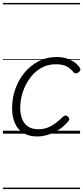

<svg xmlns="http://www.w3.org/2000/svg" viewBox="-20 -905 564 1300"><path d="M232 19Q175 19 137 -5Q99 -29 80.5 -72Q62 -115 62 -173Q62 -240 83.5 -301.5Q105 -363 145 -412Q185 -461 240.5 -490Q296 -519 363 -519Q418 -519 459 -498.5Q500 -478 520 -447Q526 -438 524 -431Q522 -424 512 -415Q501 -408 493 -408Q485 -408 478 -416Q459 -440 432 -455Q405 -470 357 -470Q302 -470 258 -444.5Q214 -419 182.5 -376Q151 -333 134 -280.5Q117 -228 117 -174Q117 -132 130 -99Q143 -66 170.5 -48Q198 -30 239 -30Q271 -30 298.5 -39.5Q326 -49 352.5 -68.5Q379 -88 408 -116Q417 -124 425 -122.5Q433 -121 440 -115Q448 -108 449 -100Q450 -92 442 -83Q411 -47 374.5 -24.5Q338 -2 301.5 8.5Q265 19 232 19ZM0 365H522V375H0ZM0 -20H522V0H0ZM0 -505H522V-500H0ZM0 -885H522V-875H0Z"/></svg>

Font: Playwrite DK Uloopet Guides
Style: Regular
Weight: 400
Designer: Veronika Burian, José Scaglione
Foundry: TypeTogether
Version: Version 1.003